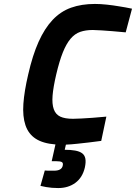

<svg xmlns="http://www.w3.org/2000/svg" viewBox="-20 -722 689 973"><path d="M410 127Q398 178 362 204.5Q326 231 275 231Q242 231 214 226Q199 223 185 220L207 142Q215 143 224 143H254Q293 143 298 117Q301 104 293.5 99.5Q286 95 266 95H242L261 10Q198 5 161 -19Q124 -43 109 -87.5Q94 -132 98.5 -196Q103 -260 123 -345Q145 -442 175.5 -510Q206 -578 246.5 -621Q287 -664 340 -683Q393 -702 461 -702Q489 -702 521.5 -698.5Q554 -695 583 -690Q616 -685 649 -678L617 -558Q582 -561 550 -564Q523 -566 495 -568Q467 -570 450 -570Q414 -570 386.5 -560.5Q359 -551 337.5 -525.5Q316 -500 298.5 -456.5Q281 -413 265 -345Q250 -281 246.5 -238Q243 -195 252.5 -168.5Q262 -142 285.5 -131Q309 -120 350 -120Q365 -120 393 -121.5Q421 -123 449 -125Q482 -128 519 -131L493 -8Q462 -4 430 0Q403 3 371.5 6.5Q340 10 314 11L308 37Q338 37 360.5 41Q383 45 396 54.5Q409 64 412.5 81.5Q416 99 410 127Z"/></svg>

Font: Panefresco 999wt
Style: Italic
Weight: 900
Version: Version 1.001